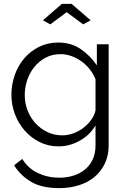

<svg xmlns="http://www.w3.org/2000/svg" viewBox="-20 -750 657 993"><path d="M202 -645 300 -730H350L449 -645L410 -624L325 -687L240 -624ZM283 7Q229 7 184.5 -15.5Q140 -38 107.5 -75Q75 -112 57 -160Q39 -208 39 -259Q39 -313 56.5 -362.5Q74 -412 106 -449Q138 -486 182.5 -508Q227 -530 281 -530Q348 -530 397 -496.5Q446 -463 481 -412V-521H542V2Q542 56 521.5 97.5Q501 139 466.5 167Q432 195 385.5 209Q339 223 287 223Q197 223 142 191Q87 159 53 105L95 72Q126 122 177 145.5Q228 169 287 169Q325 169 359 158.5Q393 148 418.5 127.5Q444 107 459 75.5Q474 44 474 2V-101Q444 -51 392 -22Q340 7 283 7ZM302 -50Q332 -50 361 -61Q390 -72 413.5 -90.5Q437 -109 453 -132Q469 -155 474 -179V-340Q463 -368 444 -392Q425 -416 401 -433Q377 -450 349.5 -460Q322 -470 294 -470Q250 -470 215.5 -451.5Q181 -433 157 -403Q133 -373 120.5 -335Q108 -297 108 -258Q108 -216 123 -178Q138 -140 164.5 -111.5Q191 -83 226 -66.5Q261 -50 302 -50Z"/></svg>

Font: PTCRaleway
Style: Regular
Weight: 400
Designer: Matt McInerney, Pablo Impallari, Rodrigo Fuenzalida
Foundry: Matt McInerney, Pablo Impallari, Rodrigo Fuenzalida
Version: Version 3.000g; ttfautohint (v1.5) -l 8 -r 28 -G 28 -x 14 -D